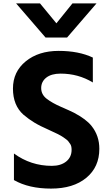

<svg xmlns="http://www.w3.org/2000/svg" viewBox="-20 -1063 644 1122"><path d="M522.5 -726.6V-581.1Q437.5 -632.8 334 -632.8Q280.3 -632.8 250.5 -609.4Q220.7 -585.9 220.7 -548.3Q220.7 -510.7 252.9 -485.8Q285.2 -460.9 336.9 -438.5Q388.7 -416 412.1 -404.3Q484.4 -366.2 515.6 -326.2Q560.5 -269.5 560.5 -193.4Q560.5 -86.9 484.4 -23.9Q408.2 39.1 278.3 39.1Q148.4 39.1 61.5 -10.7V-166Q160.2 -93.8 283.2 -93.8Q335 -93.8 366.7 -119.1Q398.4 -144.5 398.4 -187.5Q398.4 -210 390.6 -221.2Q382.8 -232.4 377.9 -238.8Q373 -245.1 349.6 -261.2Q326.2 -277.3 269.5 -302.2Q212.9 -327.1 180.7 -346.7Q148.4 -366.2 117.2 -392.6Q55.7 -447.3 55.7 -545.4Q55.7 -643.6 130.4 -704.6Q205.1 -765.6 322.8 -765.6Q440.4 -765.6 522.5 -726.6ZM74.2 -1043H213.9L309.6 -926.8L403.3 -1043H543.9L372.1 -843.8H246.1Z"/></svg>

Font: GenEi M Gothic v2 Bold
Style: Regular
Weight: 700
Version: Version 2.0